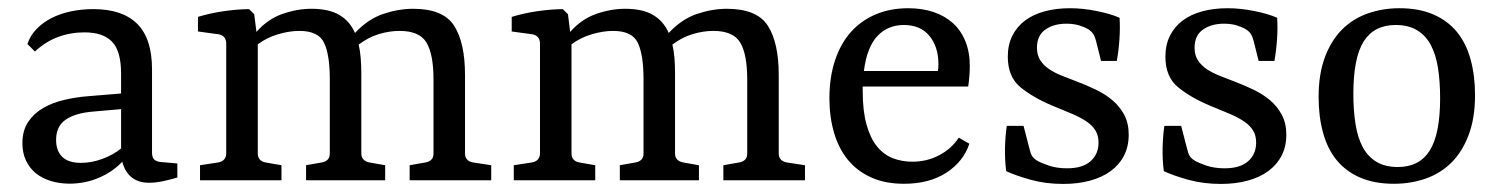

<svg xmlns="http://www.w3.org/2000/svg" viewBox="-20 -445 3702 474"><path d="M180 -42.9Q206.2 -42.9 233.1 -52.9Q260 -62.9 278.9 -78.5V-175.6L209.5 -169.5Q165.5 -165.8 142 -149.5Q118.5 -133.1 118.5 -99.6Q118.5 -72.7 133.6 -57.8Q148.7 -42.9 180 -42.9ZM348 6.2Q321.8 6.2 305.1 -7.1Q288.4 -20.4 281.8 -45.8Q258.9 -21.1 224.7 -6.4Q190.5 8.4 151.6 8.4Q126.9 8.4 105.5 1.8Q84 -4.7 68.5 -17.3Q53.1 -29.8 44.2 -48.5Q35.3 -67.3 35.3 -91.3Q35.3 -122.9 49.8 -144.4Q64.4 -165.8 87.5 -178.9Q110.5 -192 139.1 -198.5Q167.6 -205.1 195.3 -207.3L278.9 -214.2V-263.3Q278.9 -319.3 256.5 -342.2Q234.2 -365.1 188.4 -365.1Q153.8 -365.1 123.1 -353.6Q92.4 -342.2 66.2 -317.8L47.6 -336.4Q54.5 -357.1 70.2 -373.3Q85.8 -389.5 107.1 -400.4Q128.4 -411.3 154.9 -416.9Q181.5 -422.5 210.2 -422.5Q282.5 -422.5 318.9 -386Q355.3 -349.5 355.3 -274.2V-68.4Q355.3 -56.7 360.5 -51.5Q365.8 -46.2 376 -45.1L417.8 -41.5V-6.9Q408.7 -3.6 387.1 1.3Q365.5 6.2 348 6.2Z M674.9 -37.1V0H473.8V-37.1L518.9 -44Q528 -45.5 533.3 -51.3Q538.5 -57.1 538.5 -66.5V-337.5Q538.5 -346.9 533.6 -352.9Q528.7 -358.9 519.3 -360.4L468.7 -367.3V-403.3Q498.2 -412.4 531.8 -417.3Q565.5 -422.2 594.9 -422.5L607.6 -409.8L613.1 -366.2Q640.7 -397.8 676.9 -410.5Q713.1 -423.3 749.1 -423.3Q792.4 -423.3 818.2 -407.8Q844 -392.4 856.4 -363.6Q888.7 -398.2 926.4 -410.7Q964 -423.3 1000 -423.3Q1074.2 -423.3 1101.1 -381.5Q1128 -339.6 1128 -260V-66.2Q1128 -56.7 1133.3 -51.1Q1138.5 -45.5 1147.6 -44L1192.7 -37.1V0H991.3V-37.1L1030.5 -44Q1039.3 -45.5 1044.7 -50.7Q1050.2 -56 1050.2 -66.2V-248.7Q1050.2 -310.9 1032.9 -339.8Q1015.6 -368.7 966.5 -368.7Q941.8 -368.7 915.6 -360.9Q889.5 -353.1 865.5 -334.9Q869.1 -319.6 870.5 -301.6Q872 -283.6 872 -263.6V-66.2Q872 -56.7 877.3 -51.3Q882.5 -45.8 891.6 -44L930.9 -37.1V0H735.6V-37.1L774.5 -44Q783.3 -45.5 788.7 -50.7Q794.2 -56 794.2 -66.2V-249.5Q794.2 -309.5 780.2 -339.1Q766.2 -368.7 718.9 -368.7Q694.5 -368.7 666.7 -360.5Q638.9 -352.4 616.4 -335.6V-66.5Q616.4 -56.7 621.3 -51.3Q626.2 -45.8 635.3 -44Z M1449.5 -37.1V0H1248.4V-37.1L1293.5 -44Q1302.5 -45.5 1307.8 -51.3Q1313.1 -57.1 1313.1 -66.5V-337.5Q1313.1 -346.9 1308.2 -352.9Q1303.3 -358.9 1293.8 -360.4L1243.3 -367.3V-403.3Q1272.7 -412.4 1306.4 -417.3Q1340 -422.2 1369.5 -422.5L1382.2 -409.8L1387.6 -366.2Q1415.3 -397.8 1451.5 -410.5Q1487.6 -423.3 1523.6 -423.3Q1566.9 -423.3 1592.7 -407.8Q1618.5 -392.4 1630.9 -363.6Q1663.3 -398.2 1700.9 -410.7Q1738.5 -423.3 1774.5 -423.3Q1848.7 -423.3 1875.6 -381.5Q1902.5 -339.6 1902.5 -260V-66.2Q1902.5 -56.7 1907.8 -51.1Q1913.1 -45.5 1922.2 -44L1967.3 -37.1V0H1765.8V-37.1L1805.1 -44Q1813.8 -45.5 1819.3 -50.7Q1824.7 -56 1824.7 -66.2V-248.7Q1824.7 -310.9 1807.5 -339.8Q1790.2 -368.7 1741.1 -368.7Q1716.4 -368.7 1690.2 -360.9Q1664 -353.1 1640 -334.9Q1643.6 -319.6 1645.1 -301.6Q1646.5 -283.6 1646.5 -263.6V-66.2Q1646.5 -56.7 1651.8 -51.3Q1657.1 -45.8 1666.2 -44L1705.5 -37.1V0H1510.2V-37.1L1549.1 -44Q1557.8 -45.5 1563.3 -50.7Q1568.7 -56 1568.7 -66.2V-249.5Q1568.7 -309.5 1554.7 -339.1Q1540.7 -368.7 1493.5 -368.7Q1469.1 -368.7 1441.3 -360.5Q1413.5 -352.4 1390.9 -335.6V-66.5Q1390.9 -56.7 1395.8 -51.3Q1400.7 -45.8 1409.8 -44Z M2211.3 -383.3Q2172 -383.3 2146.2 -356.2Q2120.4 -329.1 2112.7 -269.8H2295.6Q2296 -273.8 2296.4 -278Q2296.7 -282.2 2296.7 -286.9Q2296.7 -329.5 2274.5 -356.4Q2252.4 -383.3 2211.3 -383.3ZM2373.1 -90.2Q2358.5 -46.2 2316.4 -18.7Q2274.2 8.7 2211.6 8.7Q2165.1 8.7 2130.4 -7.1Q2095.6 -22.9 2072.9 -50.9Q2050.2 -78.9 2038.9 -117.8Q2027.6 -156.7 2027.6 -202.5Q2027.6 -254.5 2041.5 -296Q2055.3 -337.5 2080.7 -366Q2106.2 -394.5 2142.2 -409.6Q2178.2 -424.7 2222.2 -424.7Q2256 -424.7 2284 -415.5Q2312 -406.2 2332 -388.4Q2352 -370.5 2363.1 -343.6Q2374.2 -316.7 2374.2 -281.5Q2374.2 -271.3 2373.1 -256.9Q2372 -242.5 2370.2 -231.3H2109.8Q2109.8 -228.7 2109.8 -225.8Q2109.8 -222.9 2109.8 -220Q2109.8 -170.9 2119.3 -137.3Q2128.7 -103.6 2145.1 -83.5Q2161.5 -63.3 2184 -54.5Q2206.5 -45.8 2232.7 -45.8Q2268.4 -45.8 2298.7 -61.8Q2329.1 -77.8 2346.9 -105.1Z M2464 -22.5Q2460.4 -51.6 2461.1 -80.5Q2461.8 -109.5 2465.5 -134.2H2506.9L2521.1 -79.3Q2524 -66.9 2527.6 -60.5Q2531.3 -54.2 2539.3 -49.1Q2548.7 -43.3 2568.5 -36.4Q2588.4 -29.5 2614.2 -29.5Q2652.4 -29.5 2672.2 -46.9Q2692 -64.4 2692 -93.1Q2692 -110.5 2684.5 -122.7Q2677.1 -134.9 2662.9 -144.7Q2648.7 -154.5 2627.6 -163.6Q2606.5 -172.7 2579.3 -183.6Q2530.5 -204 2499.3 -229.6Q2468 -255.3 2468 -305.1Q2468 -334.5 2479.3 -356.9Q2490.5 -379.3 2510.7 -394.4Q2530.9 -409.5 2559.3 -417.1Q2587.6 -424.7 2621.5 -424.7Q2653.1 -424.7 2687.5 -417.8Q2721.8 -410.9 2744 -401.1Q2745.5 -374.9 2743.6 -347.8Q2741.8 -320.7 2737.1 -294.5H2698.2L2685.8 -344Q2683.3 -354.2 2678.9 -361.1Q2674.5 -368 2665.5 -373.5Q2657.5 -378.2 2644.5 -382.2Q2631.6 -386.2 2614.2 -386.5Q2582.5 -386.9 2561.3 -372.4Q2540 -357.8 2540 -327.3Q2540 -308.7 2548.2 -296.2Q2556.4 -283.6 2569.8 -274.5Q2583.3 -265.5 2600.5 -258.5Q2617.8 -251.6 2636 -244.7Q2661.1 -235.3 2684.7 -224Q2708.4 -212.7 2726.4 -197.5Q2744.4 -182.2 2755.5 -161.5Q2766.5 -140.7 2766.5 -112.4Q2766.5 -83.3 2754.7 -60.5Q2742.9 -37.8 2721.6 -22.4Q2700.4 -6.9 2670.5 1.1Q2640.7 9.1 2605.1 9.1Q2561.8 9.1 2524.9 -1.1Q2488 -11.3 2464 -22.5Z M2853.1 -22.5Q2849.5 -51.6 2850.2 -80.5Q2850.9 -109.5 2854.5 -134.2H2896L2910.2 -79.3Q2913.1 -66.9 2916.7 -60.5Q2920.4 -54.2 2928.4 -49.1Q2937.8 -43.3 2957.6 -36.4Q2977.5 -29.5 3003.3 -29.5Q3041.5 -29.5 3061.3 -46.9Q3081.1 -64.4 3081.1 -93.1Q3081.1 -110.5 3073.6 -122.7Q3066.2 -134.9 3052 -144.7Q3037.8 -154.5 3016.7 -163.6Q2995.6 -172.7 2968.4 -183.6Q2919.6 -204 2888.4 -229.6Q2857.1 -255.3 2857.1 -305.1Q2857.1 -334.5 2868.4 -356.9Q2879.6 -379.3 2899.8 -394.4Q2920 -409.5 2948.4 -417.1Q2976.7 -424.7 3010.5 -424.7Q3042.2 -424.7 3076.5 -417.8Q3110.9 -410.9 3133.1 -401.1Q3134.5 -374.9 3132.7 -347.8Q3130.9 -320.7 3126.2 -294.5H3087.3L3074.9 -344Q3072.4 -354.2 3068 -361.1Q3063.6 -368 3054.5 -373.5Q3046.5 -378.2 3033.6 -382.2Q3020.7 -386.2 3003.3 -386.5Q2971.6 -386.9 2950.4 -372.4Q2929.1 -357.8 2929.1 -327.3Q2929.1 -308.7 2937.3 -296.2Q2945.5 -283.6 2958.9 -274.5Q2972.4 -265.5 2989.6 -258.5Q3006.9 -251.6 3025.1 -244.7Q3050.2 -235.3 3073.8 -224Q3097.5 -212.7 3115.5 -197.5Q3133.5 -182.2 3144.5 -161.5Q3155.6 -140.7 3155.6 -112.4Q3155.6 -83.3 3143.8 -60.5Q3132 -37.8 3110.7 -22.4Q3089.5 -6.9 3059.6 1.1Q3029.8 9.1 2994.2 9.1Q2950.9 9.1 2914 -1.1Q2877.1 -11.3 2853.1 -22.5Z M3235.3 -205.5Q3235.3 -262.5 3251.1 -304.4Q3266.9 -346.2 3293.8 -372.7Q3320.7 -399.3 3357.3 -412Q3393.8 -424.7 3434.9 -424.7Q3483.3 -424.7 3518.7 -409.3Q3554.2 -393.8 3576.9 -366Q3599.6 -338.2 3610.5 -298.4Q3621.5 -258.5 3621.5 -210.2Q3621.5 -153.1 3605.6 -111.5Q3589.8 -69.8 3562.9 -43.3Q3536 -16.7 3499.3 -4Q3462.5 8.7 3421.5 8.7Q3373.1 8.7 3337.6 -6.7Q3302.2 -22.2 3279.6 -50Q3257.1 -77.8 3246.2 -117.6Q3235.3 -157.5 3235.3 -205.5ZM3535.3 -202.9Q3535.3 -244 3530 -277.5Q3524.7 -310.9 3512 -334.4Q3499.3 -357.8 3478.2 -370.5Q3457.1 -383.3 3425.5 -383.3Q3372.4 -383.3 3346.7 -342.9Q3321.1 -302.5 3321.1 -213.1Q3321.1 -172.4 3326.4 -138.9Q3331.6 -105.5 3344.2 -82Q3356.7 -58.5 3378 -45.6Q3399.3 -32.7 3431.3 -32.7Q3484 -32.7 3509.6 -73.3Q3535.3 -113.8 3535.3 -202.9Z"/></svg>

Font: Rasa
Style: Regular
Weight: 400
Version: Version 1.000;PS 1.000;hotconv 1.0.88;makeotf.lib2.5.647800;